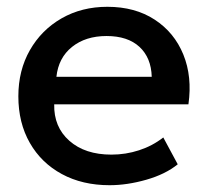

<svg xmlns="http://www.w3.org/2000/svg" viewBox="-20 -530 612 565"><path d="M302.5 15Q222.5 15 162 -17.8Q101.5 -50.5 67.8 -109.5Q34 -168.5 34 -246.5Q34 -323 68 -382.5Q102 -442 161.2 -476Q220.5 -510 296 -510Q377.5 -510 435.2 -472.2Q493 -434.5 519.5 -369.5Q546 -304.5 534.5 -223H139.5Q138 -156.5 184 -115.8Q230 -75 308 -75Q350 -75 389.2 -87.8Q428.5 -100.5 460.5 -125.5L503 -46.5Q466.5 -17 410.2 -1Q354 15 302.5 15ZM146 -304H426.5Q425 -360 390.5 -392Q356 -424 293.5 -424Q232 -424 192 -392Q152 -360 146 -304Z"/></svg>

Font: Geologica
Style: Regular
Weight: 400
Designer: Sindre Bremnes, Frode Helland
Foundry: Monokrom Skriftforlag AS
Version: Version 1.010; ttfautohint (v1.8.4.7-5d5b);gftools[0.9.28]